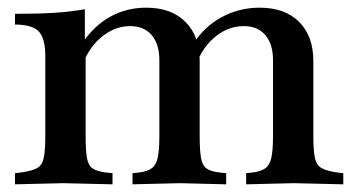

<svg xmlns="http://www.w3.org/2000/svg" viewBox="-20 -477 922 500"><path d="M196 -367Q226 -411 268 -434Q310 -457 361 -457Q426 -457 463 -420Q500 -383 500 -318V-123Q500 -85 503.5 -65.5Q507 -46 517.5 -38.5Q528 -31 550 -28L569 -26V3L449 0L325 3V-26L344 -28Q365 -31 376 -39.5Q387 -48 391 -67.5Q395 -87 395 -123V-320Q395 -362 375 -385.5Q355 -409 319 -409Q281 -409 248 -383.5Q215 -358 197 -314ZM621 3V-26L640 -28Q661 -31 672 -39.5Q683 -48 687 -68Q691 -88 691 -123V-320Q691 -362 671 -385.5Q651 -409 615 -409Q571 -409 535.5 -377Q500 -345 486 -293H459Q466 -341 494 -378Q522 -415 564.5 -436Q607 -457 656 -457Q722 -457 759 -420Q796 -383 796 -318V-123Q796 -85 800 -66Q804 -47 817 -39.5Q830 -32 857 -28L874 -26V3L745 0ZM203 -123Q203 -85 206.5 -65.5Q210 -46 221 -38.5Q232 -31 254 -28L273 -26V3L144 0L19 3V-26L36 -28Q64 -32 77 -39.5Q90 -47 94 -66.5Q98 -86 98 -123V-331Q98 -377 81 -395Q64 -413 19 -413V-441Q78 -441 119.5 -443.5Q161 -446 201 -453V-377L203 -374Z"/></svg>

Font: Baskervville SemiBold
Style: Regular
Weight: 600
Version: Version 1.100